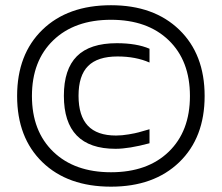

<svg xmlns="http://www.w3.org/2000/svg" viewBox="-20 -699 841 728"><path d="M400.9 8.8Q563.5 8.8 659.7 -84Q755.9 -176.8 755.9 -335Q755.9 -493.2 659.7 -586.2Q563.5 -679.2 400.9 -679.2Q236.8 -679.2 140.9 -586.2Q44.9 -493.2 44.9 -335Q44.9 -176.8 140.9 -84Q236.8 8.8 400.9 8.8ZM181.9 -123.8Q101.1 -201.7 101.1 -335Q101.1 -468.3 181.9 -546.1Q262.7 -624 400.9 -624Q539.1 -624 619.6 -546.4Q700.2 -468.8 700.2 -335Q700.2 -201.2 619.6 -123.5Q539.1 -45.9 400.9 -45.9Q262.7 -45.9 181.9 -123.8ZM222.2 -335.9Q222.2 -436.5 271.5 -485.8Q320.8 -535.2 422.9 -535.2Q498 -535.2 546.9 -514.2V-461.9Q494.6 -484.9 425.8 -484.9Q350.1 -484.9 314 -448.7Q277.8 -412.6 277.8 -335.9Q277.8 -259.8 313 -222.4Q348.1 -185.1 419.9 -185.1Q442.4 -185.1 468 -189.5Q493.7 -193.8 505.9 -197.3Q518.1 -200.7 546.9 -209V-155.8Q469.2 -134.8 418 -134.8Q222.2 -134.8 222.2 -335.9Z"/></svg>

Font: LT Wave Text
Style: Regular
Weight: 400
Designer: Daniel Lyons
Version: Version 2.5 (Glyphs App)